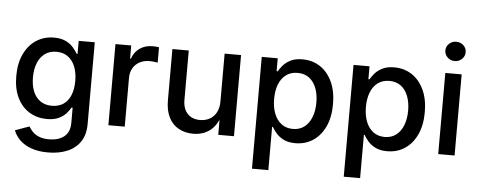

<svg xmlns="http://www.w3.org/2000/svg" viewBox="-58 -905 3170 1273"><g transform="rotate(5 1527.0 -268.5)"><path d="M297.4 214.8Q233.9 214.8 187 198.2Q140.1 181.6 110.1 152.8Q80.1 124 66.4 87.4L160.6 53.7Q169.9 70.8 186.3 87.9Q202.6 105 229.5 116.2Q256.3 127.4 297.4 127.4Q359.4 127.4 397 97.4Q434.6 67.4 434.6 5.4V-95.2H427.2Q416 -75.2 397.2 -54.4Q378.4 -33.7 347.7 -19.5Q316.9 -5.4 270.5 -5.4Q206.1 -5.4 154.5 -36.4Q103 -67.4 73.5 -127Q43.9 -186.5 43.9 -272Q43.9 -357.4 73.5 -419.2Q103 -481 154.5 -514.2Q206.1 -547.4 271.5 -547.4Q318.4 -547.4 349.6 -532.2Q380.9 -517.1 399.9 -494.9Q418.9 -472.7 430.2 -453.1H436V-540H543V4.4Q543 77.1 510.5 123.8Q478 170.4 422.4 192.6Q366.7 214.8 297.4 214.8ZM295.9 -95.7Q340.8 -95.7 372.3 -116.9Q403.8 -138.2 420.2 -178.2Q436.5 -218.3 436.5 -272.9Q436.5 -327.6 420.2 -368.4Q403.8 -409.2 372.6 -432.1Q341.3 -455.1 295.9 -455.1Q250 -455.1 218.5 -431.6Q187 -408.2 170.9 -367.2Q154.8 -326.2 154.8 -272.9Q154.8 -219.2 171.1 -179.4Q187.5 -139.6 219 -117.7Q250.5 -95.7 295.9 -95.7Z M680.7 0V-540H785.6V-452.6H791Q805.7 -497.1 841.8 -522.2Q877.9 -547.4 926.3 -547.4Q937 -547.4 949.5 -546.6Q961.9 -545.9 970.2 -544.4V-441.9Q964.4 -443.4 947.8 -445.3Q931.2 -447.3 914.1 -447.3Q878.4 -447.3 850.1 -432.1Q821.8 -417 805.7 -389.6Q789.6 -362.3 789.6 -325.2V0Z M1245.6 7.3Q1190.9 7.3 1148.7 -15.9Q1106.4 -39.1 1083 -85Q1059.6 -130.9 1059.6 -198.2V-540H1168.5V-211.9Q1168.5 -152.8 1199 -120.1Q1229.5 -87.4 1282.2 -87.4Q1318.4 -87.4 1346.4 -102.8Q1374.5 -118.2 1390.9 -148.4Q1407.2 -178.7 1407.2 -222.2V-540H1516.6V0H1412.1L1411.6 -132.8H1424.3Q1400.4 -60.1 1354.7 -26.4Q1309.1 7.3 1245.6 7.3Z M1654.3 204.1V-540H1760.7V-454.1H1768.1Q1778.8 -473.1 1797.6 -494.9Q1816.4 -516.6 1847.4 -532Q1878.4 -547.4 1925.3 -547.4Q1991.2 -547.4 2042.2 -514.2Q2093.3 -481 2122.8 -418.5Q2152.3 -356 2152.3 -269Q2152.3 -182.1 2123.3 -119.6Q2094.2 -57.1 2043.2 -23.2Q1992.2 10.7 1925.3 10.7Q1879.4 10.7 1848.4 -4.6Q1817.4 -20 1798.3 -42Q1779.3 -64 1768.1 -84H1763.2V204.1ZM1900.9 -82Q1946.3 -82 1977.5 -106.2Q2008.8 -130.4 2025.1 -172.9Q2041.5 -215.3 2041.5 -269.5Q2041.5 -323.7 2025.4 -365.7Q2009.3 -407.7 1978 -431.4Q1946.8 -455.1 1900.9 -455.1Q1856 -455.1 1824.5 -431.9Q1793 -408.7 1776.6 -367.2Q1760.3 -325.7 1760.3 -269.5Q1760.3 -213.9 1776.9 -171.6Q1793.5 -129.4 1825 -105.7Q1856.4 -82 1900.9 -82Z M2265.1 204.1V-540H2371.6V-454.1H2378.9Q2389.6 -473.1 2408.4 -494.9Q2427.2 -516.6 2458.3 -532Q2489.3 -547.4 2536.1 -547.4Q2602.1 -547.4 2653.1 -514.2Q2704.1 -481 2733.6 -418.5Q2763.2 -356 2763.2 -269Q2763.2 -182.1 2734.1 -119.6Q2705.1 -57.1 2654.1 -23.2Q2603 10.7 2536.1 10.7Q2490.2 10.7 2459.2 -4.6Q2428.2 -20 2409.2 -42Q2390.1 -64 2378.9 -84H2374V204.1ZM2511.7 -82Q2557.1 -82 2588.4 -106.2Q2619.6 -130.4 2636 -172.9Q2652.3 -215.3 2652.3 -269.5Q2652.3 -323.7 2636.2 -365.7Q2620.1 -407.7 2588.9 -431.4Q2557.6 -455.1 2511.7 -455.1Q2466.8 -455.1 2435.3 -431.9Q2403.8 -408.7 2387.5 -367.2Q2371.1 -325.7 2371.1 -269.5Q2371.1 -213.9 2387.7 -171.6Q2404.3 -129.4 2435.8 -105.7Q2467.3 -82 2511.7 -82Z M2876 0V-540H2984.9V0ZM2930.7 -624Q2902.8 -624 2883.1 -642.8Q2863.3 -661.6 2863.3 -688.5Q2863.3 -715.3 2883.1 -733.9Q2902.8 -752.4 2930.7 -752.4Q2959 -752.4 2978.8 -733.9Q2998.5 -715.3 2998.5 -688.5Q2998.5 -661.6 2978.8 -642.8Q2959 -624 2930.7 -624Z"/></g></svg>

Font: V-Inter
Style: Medium-500
Weight: 500
Designer: Rasmus Andersson
Foundry: rsms
Version: Version 4.000;git-4146feb